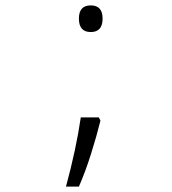

<svg xmlns="http://www.w3.org/2000/svg" viewBox="-20 -559 640 713"><path d="M317 -440Q273 -440 273 -490Q273 -539 317 -539Q361 -539 361 -490Q361 -440 317 -440ZM225 134Q263 -6 280 -123H347L353 -111Q339 -54 318 12.5Q297 79 273 134Z"/></svg>

Font: Noto Sans Mono Light
Style: Regular
Weight: 300
Designer: Monotype Design Team
Foundry: Monotype Imaging Inc.
Version: Version 2.014; ttfautohint (v1.8.4.7-5d5b)